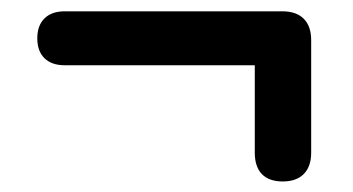

<svg xmlns="http://www.w3.org/2000/svg" viewBox="-20 -457 640 348"><path d="M441.8 -180.2V-338.7H97.5Q73.7 -338.7 60.7 -351.4Q47.6 -364.1 47.6 -387.5Q47.6 -410.9 60.7 -423.7Q73.7 -436.5 97.5 -436.5H491.7Q517.1 -436.5 530.5 -423Q544 -409.6 544 -384.2V-180.2Q544 -155.3 530.7 -141.7Q517.3 -128.1 492.5 -128.1Q467.6 -128.1 454.7 -141.4Q441.8 -154.8 441.8 -180.2Z"/></svg>

Font: SN Pro Thin
Style: Regular
Weight: 200
Designer: Tobias Whetton
Foundry: Supernotes
Version: Version 1.003;Glyphs 3.3 (3324)